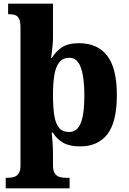

<svg xmlns="http://www.w3.org/2000/svg" viewBox="-20 -780 698 1040"><path d="M11 240V183H24Q42 183 57 178Q72 173 81.5 159Q91 145 91 118V-632Q91 -663 83.5 -678Q76 -693 62.5 -698Q49 -703 31 -703H24V-760H267V-576Q267 -559 265 -536Q263 -513 260.5 -493Q258 -473 257 -466H261Q282 -502 316 -524Q350 -546 408 -546Q508 -546 560.5 -478.5Q613 -411 613 -265Q613 -120 562 -53.5Q511 13 414 13Q357 13 322.5 -6.5Q288 -26 266 -62H260Q261 -55 262 -41.5Q263 -28 264.5 -10Q266 8 266.5 26Q267 44 267 60V116Q267 144 276.5 158.5Q286 173 301 178Q316 183 333 183H357V240ZM354 -65Q398 -65 417.5 -113.5Q437 -162 437 -263Q437 -360 418 -413.5Q399 -467 356 -467Q321 -467 301.5 -443Q282 -419 274.5 -374Q267 -329 267 -265Q267 -196 274.5 -152Q282 -108 301 -86.5Q320 -65 354 -65Z"/></svg>

Font: Noto Serif Kannada ExtraBold
Style: Regular
Weight: 800
Version: Version 2.003